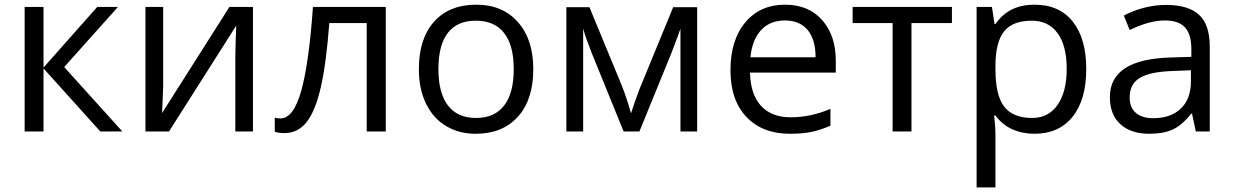

<svg xmlns="http://www.w3.org/2000/svg" viewBox="-20 -565 5299 825"><path d="M397.9 -535.2H486.8L255.9 -276.9L505.9 0H411.1L167 -271V0H85.9V-535.2H167V-274.9Z M681.2 -535.2V-195.8L677.7 -106.9L676.3 -79.1L965.8 -535.2H1066.9V0H991.2V-327.1L992.7 -391.6L995.1 -455.1L706.1 0H605V-535.2Z M1637.7 0H1555.7V-465.8H1395Q1381.8 -292 1358.4 -189.9Q1335 -87.9 1297.6 -40.5Q1260.3 6.8 1202.6 6.8Q1176.3 6.8 1160.6 1V-59.1Q1171.4 -56.2 1185.1 -56.2Q1241.2 -56.2 1274.4 -174.8Q1307.6 -293.5 1324.7 -535.2H1637.7Z M2271.5 -268.1Q2271.5 -137.2 2205.6 -63.7Q2139.6 9.8 2023.4 9.8Q1951.7 9.8 1896 -23.9Q1840.3 -57.6 1810.1 -120.6Q1779.8 -183.6 1779.8 -268.1Q1779.8 -398.9 1845.2 -471.9Q1910.6 -544.9 2026.9 -544.9Q2139.2 -544.9 2205.3 -470.2Q2271.5 -395.5 2271.5 -268.1ZM1863.8 -268.1Q1863.8 -165.5 1904.8 -111.8Q1945.8 -58.1 2025.4 -58.1Q2105 -58.1 2146.2 -111.6Q2187.5 -165 2187.5 -268.1Q2187.5 -370.1 2146.2 -423.1Q2105 -476.1 2024.4 -476.1Q1944.8 -476.1 1904.3 -423.8Q1863.8 -371.6 1863.8 -268.1Z M2691.4 -78.1 2706.5 -123.5 2727.5 -181.2 2872.6 -534.2H2975.6V0H2903.8V-441.9L2894 -413.6L2865.7 -338.9L2727.5 0H2659.7L2521.5 -339.8Q2495.6 -405.3 2485.8 -441.9V0H2413.6V-534.2H2512.7L2652.8 -194.8Q2673.8 -141.1 2691.4 -78.1Z M3374.5 9.8Q3255.9 9.8 3187.3 -62.5Q3118.7 -134.8 3118.7 -263.2Q3118.7 -392.6 3182.4 -468.8Q3246.1 -544.9 3353.5 -544.9Q3454.1 -544.9 3512.7 -478.8Q3571.3 -412.6 3571.3 -304.2V-252.9H3202.6Q3205.1 -158.7 3250.2 -109.9Q3295.4 -61 3377.4 -61Q3463.9 -61 3548.3 -97.2V-24.9Q3505.4 -6.3 3467 1.7Q3428.7 9.8 3374.5 9.8ZM3352.5 -477.1Q3288.1 -477.1 3249.8 -435.1Q3211.4 -393.1 3204.6 -318.8H3484.4Q3484.4 -395.5 3450.2 -436.3Q3416 -477.1 3352.5 -477.1Z M4070.3 -465.8H3896.5V0H3815.4V-465.8H3643.6V-535.2H4070.3Z M4425.3 9.8Q4373 9.8 4329.8 -9.5Q4286.6 -28.8 4257.3 -68.8H4251.5Q4257.3 -22 4257.3 20V240.2H4176.3V-535.2H4242.2L4253.4 -461.9H4257.3Q4288.6 -505.9 4330.1 -525.4Q4371.6 -544.9 4425.3 -544.9Q4531.7 -544.9 4589.6 -472.2Q4647.5 -399.4 4647.5 -268.1Q4647.5 -136.2 4588.6 -63.2Q4529.8 9.8 4425.3 9.8ZM4413.6 -476.1Q4331.5 -476.1 4294.9 -430.7Q4258.3 -385.3 4257.3 -286.1V-268.1Q4257.3 -155.3 4294.9 -106.7Q4332.5 -58.1 4415.5 -58.1Q4484.9 -58.1 4524.2 -114.3Q4563.5 -170.4 4563.5 -269Q4563.5 -369.1 4524.2 -422.6Q4484.9 -476.1 4413.6 -476.1Z M5118.2 0 5102.1 -76.2H5098.1Q5058.1 -25.9 5018.3 -8.1Q4978.5 9.8 4918.9 9.8Q4839.4 9.8 4794.2 -31.2Q4749 -72.3 4749 -147.9Q4749 -310.1 5008.3 -317.9L5099.1 -320.8V-354Q5099.1 -417 5072 -447Q5044.9 -477.1 4985.4 -477.1Q4918.5 -477.1 4834 -436L4809.1 -498Q4848.6 -519.5 4895.8 -531.7Q4942.9 -543.9 4990.2 -543.9Q5085.9 -543.9 5132.1 -501.5Q5178.2 -459 5178.2 -365.2V0ZM4935.1 -57.1Q5010.7 -57.1 5054 -98.6Q5097.2 -140.1 5097.2 -214.8V-263.2L5016.1 -259.8Q4919.4 -256.3 4876.7 -229.7Q4834 -203.1 4834 -147Q4834 -103 4860.6 -80.1Q4887.2 -57.1 4935.1 -57.1Z"/></svg>

Font: f06252833
Style: Regular
Weight: 400
Foundry: Ascender Corporation
Version: Version 1.10